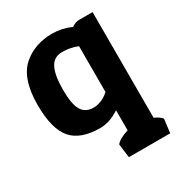

<svg xmlns="http://www.w3.org/2000/svg" viewBox="-169 -621 871 935"><g transform="rotate(-30 267.0 -154.0)"><path d="M407.7 -500H483.9V94.2Q512.7 106.9 525.9 123L516.1 200.2H283.7L273.9 123Q292.5 99.6 343.8 84V-28.8Q288.1 7.8 234.9 7.8Q124 7.8 75 -50Q25.9 -107.9 25.9 -242.2Q25.9 -393.1 100.1 -454.1Q165.5 -507.8 259.8 -507.8Q314.5 -507.8 365.7 -484.9Q387.2 -500 407.7 -500ZM343.8 -131.8V-389.2Q304.2 -405.8 257.3 -405.8Q210.9 -405.8 190.4 -365.5Q169.9 -325.2 169.9 -244.6Q169.9 -164.1 189.9 -129.4Q204.1 -105 230.7 -97.7Q257.3 -90.3 287.8 -99.1Q318.4 -107.9 343.8 -131.8Z"/></g></svg>

Font: Odor Mean Chey
Style: Regular
Weight: 400
Designer: Danh Hong
Version: Version 8.002; ttfautohint (v1.8.3)